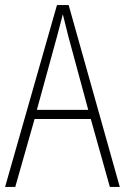

<svg xmlns="http://www.w3.org/2000/svg" viewBox="-20 -735 491 755"><path d="M412 0H451L250 -715H204L0 0H40L116 -267H337ZM249 -591 327 -303H125L204 -591C212 -623 220 -649 227 -679C234 -649 242 -621 249 -591Z"/></svg>

Font: Noto Sans Georgian Condensed ExtraLight
Style: Regular
Weight: 200
Width: 3
Designer: Monotype Design Team, Akaki Razmadze
Foundry: Google LLC
Version: Version 2.005